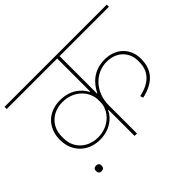

<svg xmlns="http://www.w3.org/2000/svg" viewBox="-167 -940 1191 1191"><g transform="rotate(-45 428.5 -344.0)"><path d="M124 10C140 10 148 1 148 -12V-17C148 -30 140 -39 124 -39C108 -39 100 -30 100 -17V-12C100 1 108 10 124 10ZM423 0H444V-247C444 -366 528 -448 625 -448C725 -448 768 -377 768 -317V-303C768 -230 728 -172 622 -150L629 -130C745 -156 790 -220 790 -311C790 -393 733 -467 626 -467C531 -467 476 -411 447 -351H444V-679H877V-698H-20V-679H423V-389H420C394 -437 343 -484 252 -484C147 -484 78 -413 78 -310C78 -203 155 -134 255 -134C339 -134 397 -179 420 -229H423ZM257 -153C164 -153 101 -218 101 -298V-319C101 -398 159 -465 255 -465C361 -465 422 -387 422 -316V-299C422 -225 354 -153 257 -153Z"/></g></svg>

Font: IBM Plex Devanagari Thin
Style: Regular
Weight: 100
Designer: Mike Abbink, Paul van der Laan, Pieter van Rosmalen, Erin McLaughlin
Foundry: Bold Monday
Version: Version 1.0